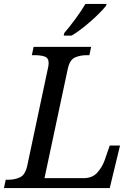

<svg xmlns="http://www.w3.org/2000/svg" viewBox="-40 -951 683 971"><path d="M-20 0 -11 -42H2Q35 -42 61.5 -54.5Q88 -67 98 -114L202 -604Q206 -620 206 -632Q206 -658 186 -665Q166 -672 134 -672H121L130 -714H421L412 -672H399Q366 -672 339.5 -660.5Q313 -649 303 -604L185 -50H382Q428 -50 453 -79Q478 -108 489 -140L515 -215H567L515 0ZM285 -784Q311 -814 340.5 -854Q370 -894 392 -931H499L496 -921Q480 -901 450.5 -872.5Q421 -844 387 -816.5Q353 -789 322 -771H282Z"/></svg>

Font: NotoSerif-Italic
Style: Regular
Weight: 400
Italic angle: -12°
Designer: Monotype Design Team
Foundry: Monotype Imaging Inc.
Version: Version 2.007; ttfautohint (v1.8) -l 8 -r 50 -G 200 -x 14 -D